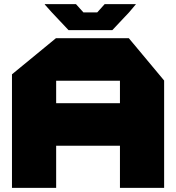

<svg xmlns="http://www.w3.org/2000/svg" viewBox="-20 -910 853 930"><path d="M38 0V-550L251 -725H252V0ZM252 -204V-410H561V-204ZM561 0V-519H775V0ZM252 -519V-725H604L775 -520V-519ZM312 -764 231 -850H605L524 -764ZM231 -850 197 -888V-890H348L384 -850ZM451 -850 487 -890H638V-889L605 -850Z"/></svg>

Font: Foldit ExtraBold
Style: Regular
Weight: 800
Version: Version 1.003